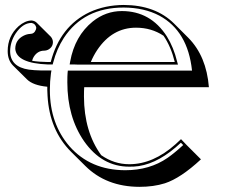

<svg xmlns="http://www.w3.org/2000/svg" viewBox="-20 -678 903 767"><path d="M703.1 -122.1 726.1 -98.1 782.7 -41.5Q701.7 33.7 638.7 54.2Q593.8 68.4 536.6 68.4Q404.3 67.9 320.8 -15.1L264.2 -71.3Q177.7 -157.7 169.9 -295.4Q169.4 -307.6 168.9 -318.8Q168.9 -325.7 168.9 -331.5Q112.3 -336.9 87.9 -360.8L31.2 -417Q10.7 -438.5 10.7 -474.1Q10.7 -533.7 54.2 -573.2Q80.1 -595.7 106 -596.2Q118.2 -595.2 126.5 -587.4L183.1 -531.2Q190.9 -522 191.4 -510.3Q191.4 -489.3 171.4 -479Q164.1 -475.6 156.7 -475.6Q129.9 -475.6 114.3 -450.2Q109.9 -442.4 108.4 -435.1Q134.3 -430.7 171.9 -430.2H182.6Q219.7 -573.2 337.9 -629.4Q399.4 -657.7 474.1 -658.2Q601.6 -657.7 675.8 -583.5L732.4 -526.9Q804.7 -453.6 814.5 -329.6H316.4Q315.4 -317.4 315.4 -292.5Q315.9 -151.9 384.3 -58.1Q436 -22 496.1 -22Q592.3 -22 681.6 -102.1Q692.4 -111.8 703.1 -122.1ZM342.8 -430.2H678.2Q663.1 -491.7 633.3 -535.2Q585 -567.4 523.4 -567.4Q428.2 -567.4 368.2 -478Q353 -455.1 342.8 -430.2ZM687.5 -432.1 690.9 -419.9H291.5Q285.2 -419.9 278.8 -420.4Q272.9 -420.4 270 -420.4H258.3L260.3 -432.1Q278.8 -534.2 350.6 -592.3Q402.8 -633.8 466.8 -633.8Q581.5 -633.8 646.5 -532.7Q673.8 -488.8 687.5 -432.1ZM702.6 -107.9Q617.2 -27.3 534.7 -14.6Q515.1 -11.7 496.1 -12.2Q387.2 -12.2 315.9 -113.8Q249 -210.4 249 -349.1Q249 -376 250 -386.7L251 -396H747.1Q730.5 -553.7 617.2 -615.2Q556.2 -647.5 474.1 -647.9Q314.9 -647.9 234.9 -526.4Q206.5 -482.4 192.4 -427.7L190.4 -420.4H171.9Q45.4 -425.3 41 -482.9Q41 -518.6 74.7 -535.6Q87.9 -542 100.1 -542.5Q117.2 -542.5 123.5 -560.1Q124.5 -564 125 -566.9Q122.1 -583.5 106 -586.4Q70.8 -586.4 42 -543.5Q21 -510.7 20.5 -474.1Q20.5 -411.1 95.2 -399.9Q116.7 -397 144 -396.5H185.5L183.6 -385.3Q179.2 -353 179.2 -318.8Q179.2 -184.1 257.8 -93.3Q341.3 1.5 480 2Q578.1 2 649.4 -47.4Q676.8 -66.4 711.9 -98.6Z"/></svg>

Font: Linux Biolinum Shadow O
Style: Bold
Weight: 700
Designer: Philipp H. Poll
Foundry: Philipp H. Poll
Version: Version 0.9.2